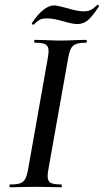

<svg xmlns="http://www.w3.org/2000/svg" viewBox="-20 -794 439 814"><path d="M23 -12Q52 -12 66 -17Q80 -22 87.5 -36.5Q95 -51 100 -81L182 -544Q186 -570 186 -576Q186 -598 173.5 -605.5Q161 -613 128 -613Q125 -613 125 -619Q125 -625 128 -625L173 -624Q211 -622 235 -622Q265 -622 303 -624L345 -625Q348 -625 348 -619Q348 -613 345 -613Q316 -613 301.5 -607Q287 -601 280 -586.5Q273 -572 268 -542L186 -81Q182 -62 182 -47Q182 -26 194.5 -19Q207 -12 240 -12Q242 -12 242 -6Q242 0 240 0Q213 0 197 -1L131 -2L69 -1Q52 0 23 0Q20 0 20 -6Q20 -12 23 -12ZM121 -689Q119 -689 116.5 -691.5Q114 -694 115 -696Q165 -771 210 -771Q221 -771 259 -761Q308 -746 333 -746Q353 -746 365 -752Q377 -758 392 -773Q392 -774 394 -774Q396 -774 398 -771Q400 -768 399 -766Q370 -722 351 -707Q332 -692 308 -692Q288 -692 251 -703Q234 -708 215.5 -712Q197 -716 181 -716Q159 -716 149 -710.5Q139 -705 122 -689Z"/></svg>

Font: Cormorant Infant SemiBold
Style: Italic
Weight: 600
Italic angle: -10°
Designer: Christian Thalmann (Catharsis Fonts)
Foundry: Catharsis Fonts
Version: Version 4.000